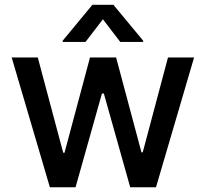

<svg xmlns="http://www.w3.org/2000/svg" viewBox="-20 -787 865 807"><path d="M189.6 0 29.1 -545.5H138.8L245.7 -144.9H251.1L358.3 -545.5H468L574.6 -146.7H579.9L686.1 -545.5H795.8L635.7 0H527.3L416.5 -393.8H408.4L297.6 0ZM339.5 -610.8H243.6V-616.1L368.3 -766.7H456.7L581.7 -616.1V-610.8H485.4L412.6 -706Z"/></svg>

Font: Inter Zeller Medium
Style: Regular
Weight: 500
Designer: Rasmus Andersson; Joe Bland
Foundry: zeller
Version: Version 3.015;git-dec3a8cb1